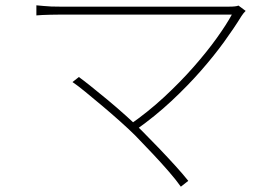

<svg xmlns="http://www.w3.org/2000/svg" viewBox="-20 -679 1040 723"><path d="M905 -638Q901 -634 896.5 -628.5Q892 -623 889 -618Q862 -574 824 -521.5Q786 -469 736.5 -412.5Q687 -356 625.5 -298.5Q564 -241 489 -188L465 -207Q536 -256 597.5 -313Q659 -370 709.5 -427.5Q760 -485 796.5 -536Q833 -587 853 -624Q833 -624 791 -624Q749 -624 692 -624Q635 -624 572 -624Q509 -624 447.5 -624Q386 -624 334 -624Q282 -624 247.5 -624Q213 -624 205 -624Q186 -624 169.5 -623.5Q153 -623 139.5 -622.5Q126 -622 117 -621V-659Q131 -658 144.5 -656.5Q158 -655 173 -654.5Q188 -654 205 -654Q213 -654 247 -654Q281 -654 332 -654Q383 -654 443 -654Q503 -654 565 -654Q627 -654 683 -654Q739 -654 781 -654Q823 -654 843 -654Q869 -654 878 -658ZM490 -168Q467 -191 434 -220.5Q401 -250 366 -279.5Q331 -309 301 -333.5Q271 -358 253 -370L277 -389Q291 -379 320 -356Q349 -333 384.5 -303.5Q420 -274 454.5 -243Q489 -212 514 -187Q544 -157 577.5 -122Q611 -87 640.5 -54.5Q670 -22 689 2L661 24Q645 1 616.5 -32Q588 -65 554.5 -100.5Q521 -136 490 -168Z"/></svg>

Font: Noto Sans HK Thin
Style: Regular
Weight: 100
Designer: Ryoko NISHIZUKA 西塚涼子 (kana, bopomofo & ideographs); Paul D. Hunt (Latin, Greek & Cyrillic); Sandoll Communications 산돌커뮤니
Foundry: Adobe
Version: Version 2.004-H2;hotconv 1.0.118;makeotfexe 2.5.65603